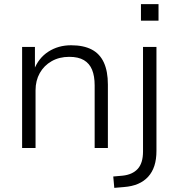

<svg xmlns="http://www.w3.org/2000/svg" viewBox="-20 -716 860 929"><path d="M87 0V-489H149V-377H144Q166 -435 214 -466Q262 -497 324 -497Q384 -497 423.5 -476.5Q463 -456 482.5 -413.5Q502 -371 502 -307V0H438V-303Q438 -348 425.5 -378.5Q413 -409 386 -425Q359 -441 315 -441Q267 -441 230 -420Q193 -399 172.5 -362.5Q152 -326 152 -279V0ZM662 -616V-696H747V-616ZM533 193 528 138 573 134Q621 129 646.5 101Q672 73 672 17V-489H737V14Q737 55 727 86Q717 117 697 139Q677 161 648 173.5Q619 186 580 189Z"/></svg>

Font: Nunito Sans 10pt Light
Style: Regular
Weight: 300
Designer: Vernon Adams
Foundry: Vernon Adams
Version: Version 3.101;gftools[0.9.27]